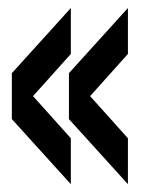

<svg xmlns="http://www.w3.org/2000/svg" viewBox="-20 -557 390 486"><path d="M159.3 -90.8 10 -255.5V-371.8L159.3 -536.7V-420.4L63.6 -313.7L159.3 -207ZM303.8 -90.8 154.5 -255.5V-371.8L303.8 -536.7V-420.4L208.1 -313.7L303.8 -207Z"/></svg>

Font: Big Shoulders Stencil Thin
Style: Regular
Weight: 100
Designer: Patric King
Foundry: XO Type Co
Version: Version 2.001